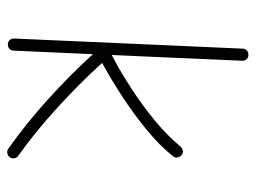

<svg xmlns="http://www.w3.org/2000/svg" viewBox="-112 -610 740 557"><g transform="rotate(90 258.5 -332.0)"><path d="M436.5 10.3Q432.1 16.1 424.8 17.3Q417.5 18.6 411.6 14.2Q338.4 -37.6 268.1 -101.3Q197.8 -165 137.7 -231L127.4 -1Q127.4 6.3 122.1 11.2Q116.7 16.1 108.9 15.6Q101.6 15.6 96.7 10.3Q91.8 4.9 92.3 -2.9L121.6 -665.5Q121.6 -672.9 127 -677.7Q132.3 -682.6 140.1 -682.1Q147.5 -682.1 152.3 -676.8Q157.2 -671.4 156.7 -663.6L140.1 -285.6Q188 -310.5 237.5 -342.8Q287.1 -375 331.1 -411.4Q375 -447.8 405.8 -485.4Q410.6 -490.7 418 -491.9Q425.3 -493.2 430.7 -488.3Q436 -483.4 437.3 -475.8Q438.5 -468.3 433.6 -462.9Q401.9 -423.8 356.7 -386.7Q311.5 -349.6 261.5 -316.9Q211.4 -284.2 163.1 -257.8Q222.2 -192.4 292 -128.7Q361.8 -64.9 432.1 -14.6Q438.5 -10.7 439.7 -3.2Q440.9 4.4 436.5 10.3Z"/></g></svg>

Font: Mikhak ExtraLight
Style: Regular
Weight: 200
Designer: Amin Abedi
Version: Version 3.3